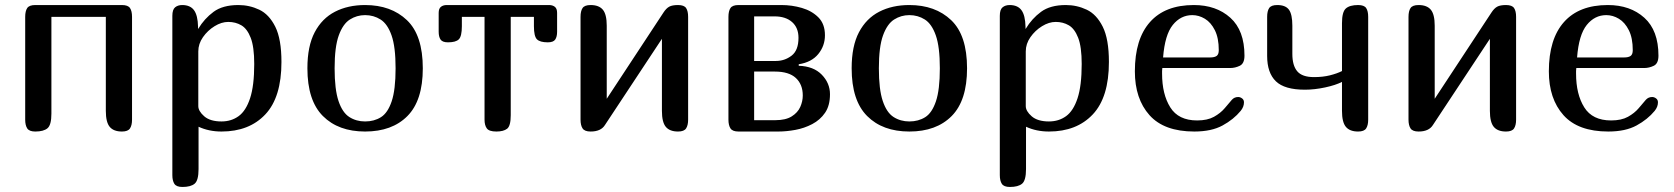

<svg xmlns="http://www.w3.org/2000/svg" viewBox="-20 -522 6642 762"><path d="M504 -47Q504 -25 496 -12.5Q488 0 464 0Q431 0 415.5 -18.5Q400 -37 400 -82V-455H184V-71Q184 -26 168.5 -13Q153 0 120 0Q96 0 88 -12.5Q80 -25 80 -47V-455Q80 -478 88 -490Q96 -502 120 -502H464Q488 -502 496 -490Q504 -478 504 -455Z M664 -459Q664 -484 675 -493Q686 -502 703 -502Q735 -502 750 -481.5Q765 -461 766 -416V-408H767Q791 -448 827.5 -475Q864 -502 926 -502Q970 -502 1009 -483.5Q1048 -465 1072.5 -416Q1097 -367 1097 -276Q1097 -136 1033 -68Q969 0 859 0Q809 0 768 -19V149Q768 194 752.5 207Q737 220 704 220Q680 220 672 207.5Q664 195 664 173ZM989 -268Q989 -336 975 -372Q961 -408 938 -421.5Q915 -435 886 -435Q859 -435 831.5 -418Q804 -401 785.5 -374.5Q767 -348 767 -318V-101Q767 -81 790.5 -60.5Q814 -40 859 -40Q898 -40 927 -61Q956 -82 972.5 -132Q989 -182 989 -268Z M1429 0Q1323 0 1261.5 -61.5Q1200 -123 1200 -251Q1200 -339 1229 -394Q1258 -449 1309.5 -475.5Q1361 -502 1429 -502Q1532 -502 1595 -442Q1658 -382 1658 -251Q1658 -123 1597 -61.5Q1536 0 1429 0ZM1429 -40Q1465 -40 1492 -57Q1519 -74 1534.5 -120Q1550 -166 1550 -251Q1550 -336 1534 -381.5Q1518 -427 1490.5 -444.5Q1463 -462 1429 -462Q1396 -462 1368.5 -444.5Q1341 -427 1324.5 -381.5Q1308 -336 1308 -251Q1308 -167 1323.5 -121Q1339 -75 1366.5 -57.5Q1394 -40 1429 -40Z M2007 -455V-65Q2007 -22 1992.5 -11Q1978 0 1950 0Q1921 0 1912 -12.5Q1903 -25 1903 -47V-455H1813V-418Q1813 -378 1801 -366Q1789 -354 1758 -354Q1736 -354 1728.5 -365Q1721 -376 1721 -396V-471Q1721 -488 1730 -495Q1739 -502 1753 -502H2159Q2173 -502 2182 -495Q2191 -488 2191 -471V-396Q2191 -376 2183.5 -365Q2176 -354 2154 -354Q2123 -354 2111 -366Q2099 -378 2099 -418V-455Z M2711 -47Q2711 -25 2703 -12.5Q2695 0 2671 0Q2638 0 2622.5 -18.5Q2607 -37 2607 -82V-368L2381 -26Q2365 0 2324 0Q2300 0 2292 -12.5Q2284 -25 2284 -47V-455Q2284 -478 2292 -490Q2300 -502 2324 -502Q2357 -502 2372.5 -483.5Q2388 -465 2388 -420V-130L2613 -472Q2624 -489 2636 -495.5Q2648 -502 2671 -502Q2695 -502 2703 -490Q2711 -478 2711 -455Z M2871 -455Q2871 -478 2879 -490Q2887 -502 2911 -502H3081Q3123 -502 3162.5 -490.5Q3202 -479 3228 -453Q3254 -427 3254 -382Q3254 -340 3227.5 -307.5Q3201 -275 3150 -267V-261Q3209 -259 3241.5 -225.5Q3274 -192 3274 -148Q3274 -103 3254.5 -74.5Q3235 -46 3203.5 -29.5Q3172 -13 3136.5 -6.5Q3101 0 3069 0H2911Q2887 0 2879 -12.5Q2871 -25 2871 -47ZM3059 -280Q3094 -280 3121.5 -301Q3149 -322 3149 -372Q3149 -412 3123.5 -434.5Q3098 -457 3054 -457H2973V-280ZM2973 -45H3057Q3098 -45 3122 -60Q3146 -75 3156 -97.5Q3166 -120 3166 -143Q3166 -187 3138.5 -212.5Q3111 -238 3055 -238H2973Z M3589 0Q3483 0 3421.5 -61.5Q3360 -123 3360 -251Q3360 -339 3389 -394Q3418 -449 3469.5 -475.5Q3521 -502 3589 -502Q3692 -502 3755 -442Q3818 -382 3818 -251Q3818 -123 3757 -61.5Q3696 0 3589 0ZM3589 -40Q3625 -40 3652 -57Q3679 -74 3694.5 -120Q3710 -166 3710 -251Q3710 -336 3694 -381.5Q3678 -427 3650.5 -444.5Q3623 -462 3589 -462Q3556 -462 3528.5 -444.5Q3501 -427 3484.5 -381.5Q3468 -336 3468 -251Q3468 -167 3483.5 -121Q3499 -75 3526.5 -57.5Q3554 -40 3589 -40Z M3948 -459Q3948 -484 3959 -493Q3970 -502 3987 -502Q4019 -502 4034 -481.5Q4049 -461 4050 -416V-408H4051Q4075 -448 4111.5 -475Q4148 -502 4210 -502Q4254 -502 4293 -483.5Q4332 -465 4356.5 -416Q4381 -367 4381 -276Q4381 -136 4317 -68Q4253 0 4143 0Q4093 0 4052 -19V149Q4052 194 4036.5 207Q4021 220 3988 220Q3964 220 3956 207.5Q3948 195 3948 173ZM4273 -268Q4273 -336 4259 -372Q4245 -408 4222 -421.5Q4199 -435 4170 -435Q4143 -435 4115.5 -418Q4088 -401 4069.5 -374.5Q4051 -348 4051 -318V-101Q4051 -81 4074.5 -60.5Q4098 -40 4143 -40Q4182 -40 4211 -61Q4240 -82 4256.5 -132Q4273 -182 4273 -268Z M4869 -126Q4879 -137 4894 -137Q4902 -137 4909.5 -131.5Q4917 -126 4917 -116Q4917 -98 4904 -82Q4876 -48 4832 -24Q4788 0 4720 0Q4600 0 4542 -65Q4484 -130 4484 -239Q4484 -367 4544 -434.5Q4604 -502 4718 -502Q4807 -502 4863 -451.5Q4919 -401 4919 -301Q4919 -270 4900.5 -261Q4882 -252 4862 -252H4593Q4592 -246 4592 -240.5Q4592 -235 4592 -230Q4592 -148 4624.5 -96Q4657 -44 4731 -44Q4772 -44 4798 -58.5Q4824 -73 4840.5 -92.5Q4857 -112 4869 -126ZM4712 -462Q4666 -462 4634.5 -423Q4603 -384 4596 -294H4783Q4800 -294 4808.5 -300Q4817 -306 4817 -323Q4817 -371 4801.5 -402Q4786 -433 4762 -447.5Q4738 -462 4712 -462Z M5109 -308Q5109 -262 5128.5 -239Q5148 -216 5195 -216Q5230 -216 5258 -223Q5286 -230 5306 -240V-430Q5306 -475 5321.5 -488.5Q5337 -502 5370 -502Q5394 -502 5402 -490Q5410 -478 5410 -455V-47Q5410 -25 5402 -12.5Q5394 0 5370 0Q5337 0 5321.5 -18.5Q5306 -37 5306 -82V-197Q5281 -184 5239 -175Q5197 -166 5159 -166Q5078 -166 5043.5 -199.5Q5009 -233 5009 -300V-455Q5009 -478 5017 -490Q5025 -502 5049 -502Q5082 -502 5095.5 -483.5Q5109 -465 5109 -420Z M5997 -47Q5997 -25 5989 -12.5Q5981 0 5957 0Q5924 0 5908.5 -18.5Q5893 -37 5893 -82V-368L5667 -26Q5651 0 5610 0Q5586 0 5578 -12.5Q5570 -25 5570 -47V-455Q5570 -478 5578 -490Q5586 -502 5610 -502Q5643 -502 5658.5 -483.5Q5674 -465 5674 -420V-130L5899 -472Q5910 -489 5922 -495.5Q5934 -502 5957 -502Q5981 -502 5989 -490Q5997 -478 5997 -455Z M6512 -126Q6522 -137 6537 -137Q6545 -137 6552.5 -131.5Q6560 -126 6560 -116Q6560 -98 6547 -82Q6519 -48 6475 -24Q6431 0 6363 0Q6243 0 6185 -65Q6127 -130 6127 -239Q6127 -367 6187 -434.5Q6247 -502 6361 -502Q6450 -502 6506 -451.5Q6562 -401 6562 -301Q6562 -270 6543.5 -261Q6525 -252 6505 -252H6236Q6235 -246 6235 -240.5Q6235 -235 6235 -230Q6235 -148 6267.5 -96Q6300 -44 6374 -44Q6415 -44 6441 -58.5Q6467 -73 6483.5 -92.5Q6500 -112 6512 -126ZM6355 -462Q6309 -462 6277.5 -423Q6246 -384 6239 -294H6426Q6443 -294 6451.5 -300Q6460 -306 6460 -323Q6460 -371 6444.5 -402Q6429 -433 6405 -447.5Q6381 -462 6355 -462Z"/></svg>

Font: Marmelad
Style: Regular
Weight: 400
Designer: Manvel Shmavonyan
Foundry: Cyreal
Version: Version 1.110; ttfautohint (v1.8.4.7-5d5b)